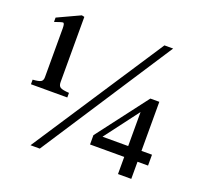

<svg xmlns="http://www.w3.org/2000/svg" viewBox="-137 -940 1148 1107"><g transform="rotate(20 437.0 -386.5)"><path d="M836.9 -105.1H772.3V0H690.8V-105.1H481V-162.1L717.4 -472.8H772.3V-171.8H836.9ZM690.8 -380.5 533.3 -171.8H690.8ZM216.9 16.4H160L688.7 -788.7H742.1ZM265.1 -314.9H42.1V-343.1Q79.5 -345.6 91.8 -353.1Q104.1 -360.5 104.1 -380.5V-680.5Q104.1 -712.8 94.4 -712.8Q86.2 -712.8 44.1 -697.9V-724.6L182.1 -788.7L198.5 -785.1V-385.1Q198.5 -361.5 211.8 -353.6Q225.1 -345.6 265.1 -343.1Z"/></g></svg>

Font: MM Jasmine
Style: Regular
Weight: 400
Designer: Khon Soe Zaw Thu
Version: Version 1.00 July 11, 2016, initial release